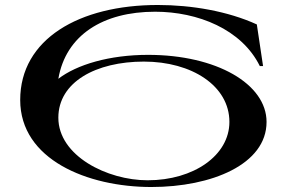

<svg xmlns="http://www.w3.org/2000/svg" viewBox="-20 -735 1159 770"><path d="M1049 -246C1049 -398 849 -515 574 -515C419 -515 288 -476 214 -419C244 -594 393 -688 602 -688C773 -688 949 -618 1022 -470H1035L1010 -637C894 -690 749 -715 613 -715C297 -715 61 -578 61 -334C61 -95 331 15 587 15C829 15 1049 -76 1049 -246ZM214 -263C214 -406 365 -488 557 -488C749 -488 900 -391 900 -246C900 -112 757 -12 572 -12C410 -12 214 -110 214 -263Z"/></svg>

Font: Sprat Extended Medium
Style: Regular
Weight: 500
Width: 9
Designer: Ethan Nakache
Foundry: Collletttivo
Version: Version 2.000;Glyphs 3.2 (3217)